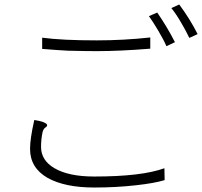

<svg xmlns="http://www.w3.org/2000/svg" viewBox="-20 -830 901 856"><path d="M400 6Q269 6 192 -37Q114 -82 114 -166Q114 -211 132 -291Q133 -294 133 -295Q154 -292 172 -286Q192 -278 190 -271Q189 -265 183 -262Q174 -256 170 -242Q163 -210 163 -175Q163 -115 223 -80Q286 -43 400 -43Q612 -43 713 -80L714 -27Q668 -13 586 -4Q498 6 400 6ZM411 -602Q363 -602 283 -604Q240 -606 168 -612V-662Q257 -650 411 -650Q531 -650 650 -663V-613Q514 -602 411 -602ZM722 -624Q710 -652 686 -692.5Q662 -733 644 -758L681 -774Q724 -712 760 -642ZM824 -661Q809 -693 787 -730Q767 -765 744 -794L779 -810Q828 -744 861 -678Z"/></svg>

Font: GenSekiGothic TW L
Style: Regular
Weight: 300
Version: Version 1.501;PS 1;hotconv 16.6.51;makeotf.lib2.5.65220